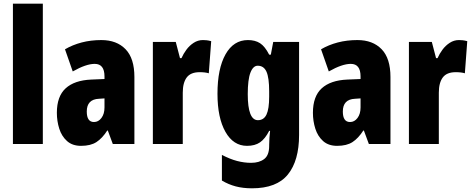

<svg xmlns="http://www.w3.org/2000/svg" viewBox="-20 -780 2559 1040"><path d="M212 0H50V-760H212Z M529 -563Q612 -563 660 -513.5Q708 -464 708 -363V0H591L564 -73H561Q534 -31 502.5 -10.5Q471 10 419 10Q372 10 343 -16Q314 -42 301 -83Q288 -124 288 -169Q288 -258 335.5 -301.5Q383 -345 474 -349L546 -352V-366Q546 -434 493 -434Q446 -434 374 -393L332 -513Q373 -537 422.5 -550Q472 -563 529 -563ZM516 -245Q450 -242 450 -176Q450 -119 489 -119Q513 -119 529.5 -141Q546 -163 546 -198V-247Z M1079 -563Q1089 -563 1099 -562Q1109 -561 1124 -557L1111 -383Q1092 -389 1061 -389Q1013 -389 991.5 -360.5Q970 -332 970 -278V0H808V-553H932L955 -465H963Q973 -488 989.5 -510.5Q1006 -533 1029 -548Q1052 -563 1079 -563Z M1323 -563Q1362 -563 1388.5 -546Q1415 -529 1438 -484H1447L1460 -553H1600V-49Q1600 90 1539.5 165Q1479 240 1345 240Q1296 240 1256.5 229.5Q1217 219 1182 198V59Q1226 82 1264.5 92Q1303 102 1340 102Q1384 102 1411 81.5Q1438 61 1438 11V5Q1438 -12 1439.5 -34Q1441 -56 1443 -71H1438Q1416 -28 1388.5 -9Q1361 10 1318 10Q1244 10 1201 -66Q1158 -142 1158 -272Q1158 -408 1201.5 -485.5Q1245 -563 1323 -563ZM1376 -424Q1351 -424 1336.5 -386.5Q1322 -349 1322 -270Q1322 -129 1377 -129Q1409 -129 1423.5 -159.5Q1438 -190 1438 -256V-285Q1438 -359 1423.5 -391.5Q1409 -424 1376 -424Z M1916 -563Q1999 -563 2047 -513.5Q2095 -464 2095 -363V0H1978L1951 -73H1948Q1921 -31 1889.5 -10.5Q1858 10 1806 10Q1759 10 1730 -16Q1701 -42 1688 -83Q1675 -124 1675 -169Q1675 -258 1722.5 -301.5Q1770 -345 1861 -349L1933 -352V-366Q1933 -434 1880 -434Q1833 -434 1761 -393L1719 -513Q1760 -537 1809.5 -550Q1859 -563 1916 -563ZM1903 -245Q1837 -242 1837 -176Q1837 -119 1876 -119Q1900 -119 1916.5 -141Q1933 -163 1933 -198V-247Z M2466 -563Q2476 -563 2486 -562Q2496 -561 2511 -557L2498 -383Q2479 -389 2448 -389Q2400 -389 2378.5 -360.5Q2357 -332 2357 -278V0H2195V-553H2319L2342 -465H2350Q2360 -488 2376.5 -510.5Q2393 -533 2416 -548Q2439 -563 2466 -563Z"/></svg>

Font: Noto Sans Sinhala ExtraCondensed Black
Style: Regular
Weight: 900
Width: 2
Designer: Jelle Bosma - Monotype Design Team
Foundry: Monotype Imaging Inc.
Version: Version 2.006; ttfautohint (v1.8.4.7-5d5b)